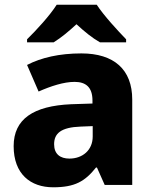

<svg xmlns="http://www.w3.org/2000/svg" viewBox="-20 -786 650 816"><path d="M391 -766H221C192 -720 133 -656 95 -619V-606H208C243 -628 270 -651 305 -683C340 -651 370 -626 405 -606H516V-619C482 -654 421 -720 391 -766ZM326 -559C232 -559 155 -541 95 -510L144 -397C196 -420 251 -438 297 -438C344 -438 373 -416 373 -359V-346L282 -343C122 -336 38 -280 38 -165C38 -46 110 10 206 10C298 10 341 -15 388 -74H392L425 0H542V-363C542 -491 464 -559 326 -559ZM323 -248 374 -250V-206C374 -147 330 -112 275 -112C236 -112 210 -131 210 -173C210 -219 239 -245 323 -248Z"/></svg>

Font: Noto Sans Lao UI ExtBd
Style: Regular
Weight: 800
Designer: Monotype Design Team
Foundry: Monotype Imaging Inc.
Version: Version 2.000